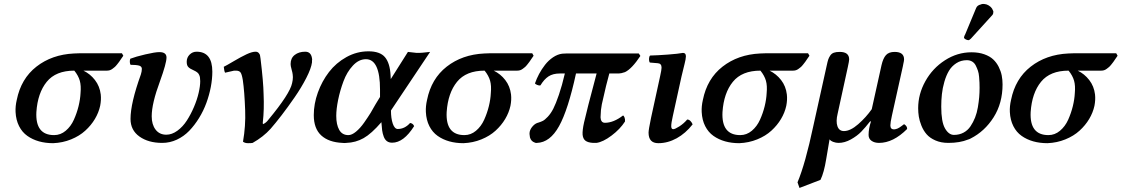

<svg xmlns="http://www.w3.org/2000/svg" viewBox="-20 -698 5556 951"><path d="M248 -28.8Q279.8 -28.8 305.4 -50.3Q331.1 -71.8 345.9 -105Q360.8 -138.2 369.1 -172.1Q377.4 -206.1 378.9 -236.8Q382.3 -273.4 375.2 -298.3Q368.2 -323.2 348.1 -348.1Q256.3 -348.1 211.4 -292.7Q166.5 -237.3 160.2 -143.1Q154.3 -28.8 248 -28.8ZM509.8 -348.1H393.1Q426.8 -332 450.4 -301.5Q474.1 -271 479 -230Q481.9 -203.6 476.1 -173.8Q468.8 -140.1 450 -108.6Q431.2 -77.1 402.3 -50.8Q373.5 -24.4 332 -7.6Q290.5 9.3 243.2 11.2Q205.6 11.2 173.3 2.2Q141.1 -6.8 115.5 -24.9Q89.8 -43 74.5 -73.2Q59.1 -103.5 57.1 -143.1Q55.7 -171.9 63 -203.1Q84 -308.1 160.4 -367.9Q236.8 -427.7 346.2 -433.1Q355 -434.1 373 -434.1H584L590.8 -421.9Q588.9 -419.4 580.8 -407.5Q572.8 -395.5 570.1 -391.8Q567.4 -388.2 560.1 -378.9Q552.7 -369.6 548.3 -366Q543.9 -362.3 537.1 -357.2Q530.3 -352.1 523.7 -350.1Q517.1 -348.1 509.8 -348.1Z M1031.7 -342.8Q1031.7 -307.1 1024.2 -267.3Q1016.6 -227.5 1002.2 -188.2Q987.8 -148.9 965.8 -113.3Q943.8 -77.6 917.2 -50Q890.6 -22.5 856 -6.3Q821.3 9.8 783.7 9.8Q714.8 9.8 670.7 -21.7Q626.5 -53.2 626.5 -108.9Q626.5 -187 677.7 -329.1Q682.6 -344.2 682.6 -356.9Q682.6 -368.7 669.4 -373Q654.3 -377 626.5 -377Q623.5 -382.3 623 -391.4Q622.6 -400.4 625.5 -407.2Q652.3 -417.5 700.2 -428.7Q748 -439.9 769.5 -439.9Q804.7 -439.9 804.7 -413.1Q804.7 -384.8 772.5 -295.9Q731.4 -185.5 731.4 -122.1Q731.4 -81.1 750.7 -55.9Q770 -30.8 803.7 -30.8Q831.5 -30.8 858.6 -50.5Q885.7 -70.3 905.5 -101.1Q925.3 -131.8 940.7 -168Q956.1 -204.1 963.9 -237.8Q971.7 -271.5 971.7 -295.9Q971.7 -317.4 966.8 -326.2Q962.4 -339.4 940.4 -349.1Q919.9 -357.9 912.6 -366.2Q904.8 -374 904.8 -392.1Q904.8 -413.1 919.2 -427.5Q933.6 -441.9 953.6 -441.9Q1031.7 -441.9 1031.7 -342.8Z M1182.6 -301.8Q1177.7 -331.5 1170.9 -339.8Q1164.1 -348.1 1148.4 -348.1H1139.6Q1135.3 -347.7 1094.7 -337.9Q1090.3 -346.7 1088.4 -367.2Q1101.6 -373.5 1137.5 -394.8Q1173.3 -416 1200.9 -429Q1228.5 -441.9 1245.6 -441.9Q1255.4 -441.9 1261 -436Q1266.6 -430.2 1267.8 -424.6Q1269 -418.9 1270.5 -407.2Q1284.7 -290.5 1285.6 -231.9Q1289.1 -155.3 1281.7 -91.8Q1280.8 -88.9 1282.7 -83Q1297.9 -89.4 1308.6 -104Q1416 -233.4 1426.8 -286.1Q1430.7 -302.2 1430.7 -315.9Q1430.7 -325.2 1429.7 -329.1Q1428.7 -338.4 1425 -351.1Q1421.4 -363.8 1420.4 -370.1Q1419.4 -374 1419.4 -380.9Q1419.4 -410.2 1439.9 -426Q1460.4 -441.9 1491.7 -441.9Q1520.5 -441.9 1525.4 -409.2Q1526.9 -402.8 1525.4 -397.9V-389.2Q1521.5 -359.4 1497.1 -311.8Q1472.7 -264.2 1439.2 -215.8Q1405.8 -167.5 1375 -127.4Q1344.2 -87.4 1320.3 -60.1Q1284.2 -20 1231.4 9.8Q1225.6 11.2 1208.5 11.2Q1193.4 11.2 1183.6 3.9Q1197.3 -74.7 1194.3 -151.9Q1190.9 -246.1 1182.6 -301.8Z M1839.4 -180.2 1862.3 -217.8V-253.9Q1862.3 -404.8 1792.5 -404.8Q1757.3 -404.8 1727.8 -373Q1698.2 -341.3 1681.2 -295.2Q1664.1 -249 1654.8 -203.4Q1645.5 -157.7 1645.5 -124Q1645.5 -80.6 1660.2 -54.7Q1674.8 -28.8 1705.6 -28.8Q1722.7 -28.8 1743.4 -45.9Q1764.2 -63 1783.7 -90.8Q1803.2 -118.7 1815.7 -138.9Q1828.1 -159.2 1839.4 -180.2ZM1914.6 -324.2 1915.5 -306.2 2000.5 -440.9Q2037.1 -436 2043.5 -436H2057.1Q2062 -435.5 2110.4 -440.9L1916.5 -150.9Q1916.5 -111.8 1925.5 -85.4Q1934.6 -59.1 1950.2 -59.1Q1984.9 -59.1 2011.2 -88.9Q2025.9 -86.9 2031.2 -73.2Q1979.5 8.8 1922.4 8.8Q1906.7 8.8 1896.5 1.2Q1886.2 -6.3 1880.6 -21.5Q1875 -36.6 1872.8 -52.7Q1870.6 -68.8 1869.1 -92.8Q1819.8 -35.6 1780.8 -13.7Q1741.7 8.3 1695.3 9.8Q1686.5 11.2 1676.3 9.8Q1608.4 6.8 1571.3 -27.1Q1534.2 -61 1534.2 -127.9Q1534.2 -183.6 1554.4 -239.7Q1574.7 -295.9 1609.6 -341.3Q1644.5 -386.7 1696 -415.3Q1747.6 -443.8 1805.2 -443.8Q1862.8 -443.8 1887.2 -414.3Q1911.6 -384.8 1914.6 -324.2Z M2280.3 -28.8Q2312 -28.8 2337.6 -50.3Q2363.3 -71.8 2378.2 -105Q2393.1 -138.2 2401.4 -172.1Q2409.7 -206.1 2411.1 -236.8Q2414.6 -273.4 2407.5 -298.3Q2400.4 -323.2 2380.4 -348.1Q2288.6 -348.1 2243.7 -292.7Q2198.7 -237.3 2192.4 -143.1Q2186.5 -28.8 2280.3 -28.8ZM2542 -348.1H2425.3Q2459 -332 2482.7 -301.5Q2506.3 -271 2511.2 -230Q2514.2 -203.6 2508.3 -173.8Q2501 -140.1 2482.2 -108.6Q2463.4 -77.1 2434.6 -50.8Q2405.8 -24.4 2364.3 -7.6Q2322.8 9.3 2275.4 11.2Q2237.8 11.2 2205.6 2.2Q2173.3 -6.8 2147.7 -24.9Q2122.1 -43 2106.7 -73.2Q2091.3 -103.5 2089.4 -143.1Q2087.9 -171.9 2095.2 -203.1Q2116.2 -308.1 2192.6 -367.9Q2269 -427.7 2378.4 -433.1Q2387.2 -434.1 2405.3 -434.1H2616.2L2623 -421.9Q2621.1 -419.4 2613 -407.5Q2605 -395.5 2602.3 -391.8Q2599.6 -388.2 2592.3 -378.9Q2585 -369.6 2580.6 -366Q2576.2 -362.3 2569.3 -357.2Q2562.5 -352.1 2555.9 -350.1Q2549.3 -348.1 2542 -348.1Z M3144 -433.1 3151.9 -420.9Q3109.4 -356.9 3075.7 -340.8Q3056.2 -334 3044.9 -334H2998Q2984.4 -287.1 2960.9 -181.2Q2955.1 -150.9 2955.1 -127Q2953.6 -117.2 2956.1 -106Q2960.4 -89.8 2976.1 -89.8Q3019 -89.8 3065.9 -126Q3070.8 -124 3073.7 -115.2Q3076.7 -106.4 3075.7 -96.2Q3051.3 -58.1 3009 -26.4Q2966.8 5.4 2934.1 9.8H2918Q2892.1 8.3 2879.9 -1Q2867.7 -10.3 2865.7 -30.8Q2864.3 -53.2 2873 -91.8Q2884.3 -144 2935.1 -334H2833Q2793.9 -153.8 2749 -73Q2704.1 7.8 2639.6 9.8Q2634.3 11.2 2627.9 7.8Q2610.8 2 2605 -17.1Q2603 -26.9 2603 -32.2Q2602.1 -37.1 2604 -46.9Q2607.9 -61.5 2620.1 -74.5Q2632.3 -87.4 2647 -90.8Q2659.7 -94.7 2668.9 -99.4Q2678.2 -104 2693.1 -119.6Q2708 -135.3 2720.5 -159.4Q2732.9 -183.6 2748.3 -228.5Q2763.7 -273.4 2777.8 -334H2752.9Q2718.8 -334 2696.8 -319.6Q2674.8 -305.2 2656.7 -274.9Q2650.4 -273.4 2640.9 -277.3Q2631.3 -281.2 2629.9 -285.2Q2637.7 -308.1 2650.1 -331.5Q2662.6 -355 2679.7 -377Q2696.8 -398.9 2719.2 -414.1Q2741.7 -429.2 2764.6 -432.1Q2768.1 -432.1 2774.7 -432.6Q2781.2 -433.1 2784.7 -433.1Z M3355.5 -318.8 3312.5 -123Q3304.7 -88.9 3304.7 -73.2Q3304.7 -58.1 3314.5 -58.1Q3323.2 -58.1 3344.7 -71.8Q3366.2 -85.4 3383.8 -106Q3393.1 -106 3400.4 -98.1Q3407.7 -90.3 3410.6 -82Q3376 -37.6 3331.8 -13.2Q3287.6 11.2 3240.7 11.2Q3192.4 11.2 3192.4 -41Q3192.4 -55.2 3204.6 -113.8L3249.5 -319.8Q3256.8 -352.5 3256.8 -362.8Q3256.8 -383.3 3238.8 -384.8L3198.7 -388.2Q3194.3 -394.5 3194.6 -405.8Q3194.8 -417 3199.7 -422.9Q3236.8 -423.8 3288.6 -427.7Q3340.3 -431.6 3362.8 -436Q3377.4 -436 3377.4 -418.9Q3377.4 -413.1 3375.5 -402.6Q3373.5 -392.1 3370.8 -381.6Q3368.2 -371.1 3363.5 -351.8Q3358.9 -332.5 3355.5 -318.8Z M3646.5 -28.8Q3678.2 -28.8 3703.9 -50.3Q3729.5 -71.8 3744.4 -105Q3759.3 -138.2 3767.6 -172.1Q3775.9 -206.1 3777.3 -236.8Q3780.8 -273.4 3773.7 -298.3Q3766.6 -323.2 3746.6 -348.1Q3654.8 -348.1 3609.9 -292.7Q3564.9 -237.3 3558.6 -143.1Q3552.7 -28.8 3646.5 -28.8ZM3908.2 -348.1H3791.5Q3825.2 -332 3848.9 -301.5Q3872.6 -271 3877.4 -230Q3880.4 -203.6 3874.5 -173.8Q3867.2 -140.1 3848.4 -108.6Q3829.6 -77.1 3800.8 -50.8Q3772 -24.4 3730.5 -7.6Q3689 9.3 3641.6 11.2Q3604 11.2 3571.8 2.2Q3539.6 -6.8 3513.9 -24.9Q3488.3 -43 3472.9 -73.2Q3457.5 -103.5 3455.6 -143.1Q3454.1 -171.9 3461.4 -203.1Q3482.4 -308.1 3558.8 -367.9Q3635.3 -427.7 3744.6 -433.1Q3753.4 -434.1 3771.5 -434.1H3982.4L3989.3 -421.9Q3987.3 -419.4 3979.2 -407.5Q3971.2 -395.5 3968.5 -391.8Q3965.8 -388.2 3958.5 -378.9Q3951.2 -369.6 3946.8 -366Q3942.4 -362.3 3935.5 -357.2Q3928.7 -352.1 3922.1 -350.1Q3915.5 -348.1 3908.2 -348.1Z M4008.3 -73.2 4075.2 -375Q4079.1 -393.6 4082.3 -403.1Q4085.4 -412.6 4092.3 -422.9Q4099.1 -433.1 4110.4 -437Q4121.6 -440.9 4139.2 -440.9Q4186 -440.9 4186 -403.8Q4186 -396 4179.2 -365.2L4128.9 -134.8Q4119.6 -96.7 4127.9 -72.8Q4136.2 -48.8 4160.2 -48.8Q4191.9 -48.8 4231 -83Q4270 -117.2 4297.9 -157.2L4346.2 -375Q4354 -409.2 4368.2 -425Q4382.3 -440.9 4411.1 -440.9Q4458 -440.9 4458 -403.8Q4458 -400.4 4457 -394.8Q4456.1 -389.2 4454.3 -381.8Q4452.6 -374.5 4452.1 -370.1L4397.9 -126Q4390.1 -90.8 4390.1 -77.1Q4390.1 -57.1 4408.2 -57.1Q4412.6 -57.1 4417.5 -58.6Q4422.4 -60.1 4426 -61.5Q4429.7 -63 4435.1 -66.4Q4440.4 -69.8 4442.9 -71.8Q4445.3 -73.7 4451.2 -77.9Q4457 -82 4458 -83Q4474.1 -73.2 4473.1 -59.1Q4404.3 9.8 4334 9.8Q4311.5 9.8 4296.9 -0.5Q4282.2 -10.7 4282.2 -29.8Q4282.2 -60.1 4293.9 -96.2L4290 -97.2Q4266.1 -66.4 4245.6 -45.4Q4225.1 -24.4 4194.3 -7.3Q4163.6 9.8 4133.3 9.8Q4120.6 9.8 4107.4 4.9Q4094.2 0 4088.9 -7.8L4072.3 89.8Q4061.5 157.2 4043.9 192.9L3939.9 232.9L3930.2 205.1Q3968.8 113.3 4008.3 -73.2Z M4642.1 -169.9Q4642.1 -94.7 4660.6 -62.3Q4679.2 -29.8 4705.1 -29.8Q4731.4 -29.8 4752.4 -41Q4773.4 -52.2 4786.9 -72.3Q4800.3 -92.3 4809.6 -115.5Q4818.8 -138.7 4823.5 -166.5Q4828.1 -194.3 4830.1 -217Q4832 -239.7 4832 -263.2Q4832 -278.3 4831.5 -288.8Q4831.1 -299.3 4829.6 -317.4Q4828.1 -335.4 4823.7 -348.1Q4819.3 -360.8 4813 -373.5Q4806.6 -386.2 4795.2 -393.1Q4783.7 -399.9 4769 -399.9Q4739.7 -399.9 4716.8 -385Q4693.8 -370.1 4680.2 -347.2Q4666.5 -324.2 4657.5 -292.7Q4648.4 -261.2 4645.3 -231.4Q4642.1 -201.7 4642.1 -169.9ZM4527.8 -162.1Q4527.8 -231.9 4563.5 -295.9Q4599.1 -359.9 4660.4 -399.4Q4721.7 -439 4792 -439Q4827.6 -439 4855.2 -429.2Q4882.8 -419.4 4899.4 -403.8Q4916 -388.2 4926.8 -366.7Q4937.5 -345.2 4941.7 -324Q4945.8 -302.7 4945.8 -279.8Q4945.8 -187 4901.6 -117.2Q4857.4 -47.4 4788.1 -12.2Q4779.8 -7.8 4774.9 -6.8Q4734.4 9.8 4677.2 9.8Q4641.1 9.8 4613.3 -2.4Q4585.4 -14.6 4569.6 -33Q4553.7 -51.3 4543.9 -75.7Q4534.2 -100.1 4531 -120.6Q4527.8 -141.1 4527.8 -162.1ZM4837.9 -675.8Q4847.2 -681.2 4867.2 -675.8Q4877.9 -671.9 4886.5 -664.1Q4895 -656.2 4897.9 -647Q4901.4 -642.1 4899.9 -637.2Q4899.9 -627.9 4894 -622.1L4789.1 -506.8Q4781.2 -499 4776.9 -499Q4770.5 -499 4762.7 -503.2Q4754.9 -507.3 4754.9 -512.2V-513.2Q4756.8 -519 4756.8 -520Q4757.3 -521 4757.8 -522Q4758.3 -522.9 4758.5 -523.7Q4758.8 -524.4 4759.3 -525.4Q4759.8 -526.4 4760.3 -526.9L4814.9 -658.2Q4820.3 -671.9 4837.9 -675.8Z M5172.9 -28.8Q5204.6 -28.8 5230.2 -50.3Q5255.9 -71.8 5270.8 -105Q5285.6 -138.2 5293.9 -172.1Q5302.2 -206.1 5303.7 -236.8Q5307.1 -273.4 5300 -298.3Q5293 -323.2 5272.9 -348.1Q5181.2 -348.1 5136.2 -292.7Q5091.3 -237.3 5085 -143.1Q5079.1 -28.8 5172.9 -28.8ZM5434.6 -348.1H5317.9Q5351.6 -332 5375.2 -301.5Q5398.9 -271 5403.8 -230Q5406.7 -203.6 5400.9 -173.8Q5393.6 -140.1 5374.8 -108.6Q5356 -77.1 5327.1 -50.8Q5298.3 -24.4 5256.8 -7.6Q5215.3 9.3 5168 11.2Q5130.4 11.2 5098.1 2.2Q5065.9 -6.8 5040.3 -24.9Q5014.6 -43 4999.3 -73.2Q4983.9 -103.5 4981.9 -143.1Q4980.5 -171.9 4987.8 -203.1Q5008.8 -308.1 5085.2 -367.9Q5161.6 -427.7 5271 -433.1Q5279.8 -434.1 5297.9 -434.1H5508.8L5515.6 -421.9Q5513.7 -419.4 5505.6 -407.5Q5497.6 -395.5 5494.9 -391.8Q5492.2 -388.2 5484.9 -378.9Q5477.5 -369.6 5473.1 -366Q5468.8 -362.3 5461.9 -357.2Q5455.1 -352.1 5448.5 -350.1Q5441.9 -348.1 5434.6 -348.1Z"/></svg>

Font: Common Serif SemiBold
Style: Italic
Weight: 600
Italic angle: -12°
Designer: Philipp H. Poll, Khaled Hosny
Foundry: Stefan Peev, Context Ltd.
Version: Version 1.026